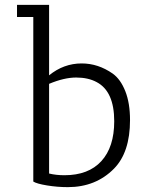

<svg xmlns="http://www.w3.org/2000/svg" viewBox="-20 -770 600 790"><path d="M50 -700V-750H182V-460Q242 -509 316 -509Q384 -509 444 -467Q476 -444 495.5 -395Q515 -346 515 -276Q515 -143 449 -76Q374 0 259 0Q216 0 173.5 -7Q131 -14 117 -23V-700ZM182 -425V-56Q211 -49 245 -49Q344 -49 397 -107Q450 -165 450 -271Q450 -394 378 -432Q343 -451 293.5 -451Q244 -451 182 -425Z"/></svg>

Font: Antic Slab
Style: Regular
Weight: 400
Designer: Santiago Orozco
Foundry: Santiago Orozco
Version: Version 001.001